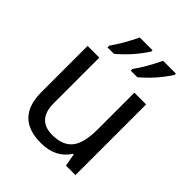

<svg xmlns="http://www.w3.org/2000/svg" viewBox="-215 -893 1030 1030"><g transform="rotate(45 300.0 -378.0)"><path d="M450.2 0 437 -71.8H432.1Q380.9 9.8 269 9.8Q78.1 9.8 78.1 -186V-536.1H167V-190.9Q167 -64 282.2 -64Q360.8 -64 397 -109.1Q433.1 -154.3 433.1 -257.8V-536.1H522V0ZM159.2 -619.1Q205.1 -684.1 244.1 -766.1H340.8V-755.9Q286.1 -671.4 208 -606H159.2ZM335.9 -619.1Q378.4 -676.8 420.9 -766.1H518.1V-755.9Q463.4 -671.4 385.3 -606H335.9Z"/></g></svg>

Font: Noto Mono
Style: Regular
Weight: 400
Designer: Monotype Design Team
Foundry: Monotype Imaging Inc.
Version: Version 1.00